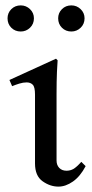

<svg xmlns="http://www.w3.org/2000/svg" viewBox="-20 -678 343 713"><path d="M282 -77 298 -61Q278 -23 251 -4Q224 15 197 15Q166 15 138 -5Q110 -25 110 -71V-327Q110 -355 101.5 -363.5Q93 -372 79 -372Q66 -372 51.5 -367.5Q37 -363 25 -358L15 -381L188 -460L194 -454Q193 -446 191.5 -411Q190 -376 190 -328V-82Q190 -65 200 -54.5Q210 -44 227 -44Q241 -44 252.5 -50.5Q264 -57 282 -77ZM57 -561Q36 -561 22 -575Q8 -589 8 -610Q8 -630 22 -644Q36 -658 57 -658Q77 -658 91.5 -644Q106 -630 106 -610Q106 -589 91.5 -575Q77 -561 57 -561ZM245 -561Q224 -561 210 -575Q196 -589 196 -610Q196 -630 210 -644Q224 -658 245 -658Q265 -658 279.5 -644Q294 -630 294 -610Q294 -589 279.5 -575Q265 -561 245 -561Z"/></svg>

Font: Bona Nova
Style: Regular
Weight: 400
Designer: Mateusz Machalski
Foundry: Capitalics
Version: Version 4.001; ttfautohint (v1.8.3)